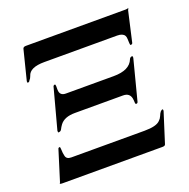

<svg xmlns="http://www.w3.org/2000/svg" viewBox="-119 -773 873 888"><g transform="rotate(-20 317.5 -329.5)"><path d="M167 -415Q167 -384.8 197.3 -384.8H432.6Q511.7 -384.8 530.3 -432.6Q534.2 -442.4 544.9 -442.4Q546.9 -442.4 546.9 -433.6L495.1 -233.4Q492.2 -228.5 487.3 -228.5Q482.4 -228.5 482.4 -237.8Q482.4 -247.1 480.5 -257.8Q474.6 -286.1 442.4 -286.1H206.1Q153.3 -286.1 131.8 -256.8Q124 -246.1 119.6 -236.8Q115.2 -227.5 103.5 -227.5Q101.6 -227.5 101.6 -236.3L155.3 -436.5Q158.2 -441.4 163.1 -441.4Q167 -441.4 167 -431.6ZM556.6 -493.2Q552.7 -494.1 552.7 -503.9Q552.7 -513.7 551.8 -524.4Q551.8 -534.2 547.9 -541Q539.1 -555.7 511.7 -555.7H153.3Q81.1 -555.7 70.3 -517.6Q67.4 -507.8 58.6 -498Q56.6 -492.2 48.8 -492.2Q46.9 -492.2 46.9 -500L84 -647.5Q86.9 -655.3 98.6 -655.3H589.8Q602.5 -655.3 602.5 -659.2L603.5 -657.2Q603.5 -655.3 599.6 -648.4L565.4 -498Q561.5 -493.2 556.6 -493.2ZM41 0Q30.3 0 28.3 -2Q28.3 -3.9 29.3 -4.9Q30.3 -5.9 31.2 -7.8L78.1 -158.2Q81.1 -162.1 85 -162.1Q88.9 -162.1 88.9 -147Q88.9 -131.8 92.8 -116.2Q96.7 -98.6 120.1 -98.6H480.5Q539.1 -98.6 557.6 -118.2Q566.4 -126 571.3 -137.7Q581.1 -163.1 592.8 -163.1Q594.7 -163.1 594.7 -155.3L547.9 -7.8Q545.9 0 533.2 0Z"/></g></svg>

Font: Menaion Unicode
Style: Regular
Weight: 400
Designer: Aleksandr Andreev
Foundry: Ponomar Technologies, Inc.
Version: 2.0